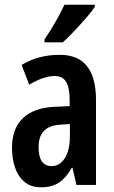

<svg xmlns="http://www.w3.org/2000/svg" viewBox="-20 -786 486 816"><path d="M234 -553Q312 -553 350 -504.5Q388 -456 388 -362V0H305L288 -73H285Q262 -31 231.5 -10.5Q201 10 155 10Q111 10 83.5 -13.5Q56 -37 43.5 -75Q31 -113 31 -157Q31 -240 77.5 -284Q124 -328 211 -332L276 -335V-362Q276 -413 261 -438Q246 -463 212 -463Q166 -463 104 -426L72 -510Q142 -553 234 -553ZM236 -256Q144 -251 144 -161Q144 -80 199 -80Q234 -80 255.5 -114Q277 -148 277 -207V-259ZM383 -757Q370 -737 346 -709.5Q322 -682 295.5 -654Q269 -626 247 -606H169V-618Q196 -658 217 -695Q238 -732 254 -766H383Z"/></svg>

Font: Noto Sans Devanagari UI ExtraCondensed SemiBold
Style: Regular
Weight: 600
Width: 2
Designer: Jelle Bosma - Monotype Design Team
Foundry: Monotype Imaging Inc.
Version: Version 2.004; ttfautohint (v1.8.4.7-5d5b)